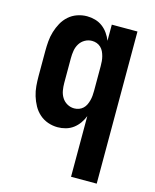

<svg xmlns="http://www.w3.org/2000/svg" viewBox="-112 -605 724 896"><g transform="rotate(15 250.0 -156.5)"><path d="M318 215V-78Q311 -60 299.5 -43.5Q288 -27 272 -15Q256 -3 236.5 2.5Q217 8 197 8Q173 8 150 0Q127 -8 109 -24Q91 -40 79.5 -61Q68 -82 61 -105Q54 -128 52 -152Q50 -176 50 -200V-320Q50 -344 52 -368Q54 -392 61 -415Q68 -438 79.5 -459Q91 -480 109 -496Q127 -512 150 -520Q173 -528 197 -528Q217 -528 236.5 -522.5Q256 -517 272 -505Q288 -493 299.5 -476.5Q311 -460 318 -442V-520H442V215ZM249 -97Q261 -97 272 -101Q283 -105 291.5 -113Q300 -121 305 -131.5Q310 -142 313 -153.5Q316 -165 317 -176.5Q318 -188 318 -200V-320Q318 -332 317 -343.5Q316 -355 313 -366.5Q310 -378 305 -388.5Q300 -399 291.5 -407Q283 -415 272 -419Q261 -423 249 -423Q231 -423 215 -414Q199 -405 189.5 -389.5Q180 -374 177 -356Q174 -338 174 -320V-200Q174 -182 177 -164Q180 -146 189.5 -130.5Q199 -115 215 -106Q231 -97 249 -97Z"/></g></svg>

Font: Iosevka SS04 Extrabold
Style: Regular
Weight: 800
Monospace: yes
Designer: Belleve Invis
Foundry: Belleve Invis
Version: Version 19.0.0; ttfautohint (v1.8.4)